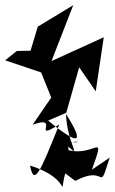

<svg xmlns="http://www.w3.org/2000/svg" viewBox="-69 -686 444 742"><path d="M222 13C349 -54 308 70 355 -77L286 -30C341 -183 300 -81 197 -105C178 -161 299 -127 175 -139C261 -56 190 -124 186 -246C228 -178 280 -86 117 -220L187 -250L237 -426L301 -333L332 -542L130 -450L214 -666L77 -583L49 -490L-4 -489L-49 -453L90 -406L129 -309L57 -204C169 -245 48 -135 160 -205C84 -15 63 33 47 -46C215 5 155 92 183 -16Z"/></svg>

Font: Asimov Silicon
Style: Regular
Weight: 400
Designer: Google
Version: Version 2.000980; 2014